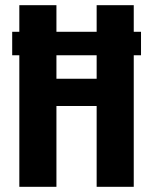

<svg xmlns="http://www.w3.org/2000/svg" viewBox="-20 -720 590 740"><path d="M54.5 0V-507H27V-597.5H54.5V-700H197.5V-597.5H352.5V-700H495.5V-597.5H523.5V-507H495.5V0H352.5V-311.5H197.5V0ZM197.5 -416.5H352.5V-507H197.5Z"/></svg>

Font: Trispace SemiCondensed SemiBold
Style: Regular
Weight: 600
Width: 4
Designer: Tyler Finck
Foundry: Etcetera Type Company
Version: Version 1.210; ttfautohint (v1.8.3)